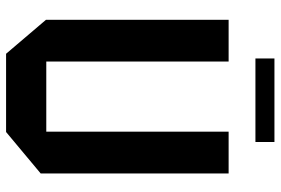

<svg xmlns="http://www.w3.org/2000/svg" viewBox="-162 -738 901 616"><g transform="rotate(90 288.0 -430.5)"><path d="M403 0V-714H537V-111L404 0ZM153 0 44 -128V-129H403V0ZM44 -129V-714H178V-129ZM168 -800V-861H436V-800Z"/></g></svg>

Font: Foldit SemiBold
Style: Regular
Weight: 600
Version: Version 1.003